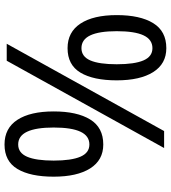

<svg xmlns="http://www.w3.org/2000/svg" viewBox="28 -792 774 871"><g transform="rotate(-90 415.5 -357.0)"><path d="M195 -724Q269 -724 307 -665.5Q345 -607 345 -501Q345 -395 308.5 -335.5Q272 -276 195 -276Q124 -276 86.5 -335.5Q49 -395 49 -501Q49 -607 84 -665.5Q119 -724 195 -724ZM195 -662Q157 -662 139.5 -621.5Q122 -581 122 -501Q122 -421 139.5 -380Q157 -339 195 -339Q234 -339 253 -379.5Q272 -420 272 -501Q272 -581 253 -621.5Q234 -662 195 -662ZM652 -714 256 0H179L575 -714ZM632 -438Q705 -438 743.5 -379.5Q782 -321 782 -215Q782 -109 745.5 -49.5Q709 10 632 10Q561 10 523.5 -49.5Q486 -109 486 -215Q486 -321 521 -379.5Q556 -438 632 -438ZM632 -375Q594 -375 576.5 -335Q559 -295 559 -215Q559 -134 576.5 -93.5Q594 -53 632 -53Q671 -53 690 -93Q709 -133 709 -215Q709 -295 690 -335Q671 -375 632 -375Z"/></g></svg>

Font: Noto Sans Georgian
Style: Regular
Weight: 400
Designer: Monotype Design Team, Akaki Razmadze
Foundry: Google LLC
Version: Version 2.002